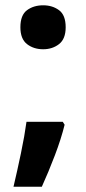

<svg xmlns="http://www.w3.org/2000/svg" viewBox="-20 -576 325 725"><path d="M57 -473Q57 -519 82 -537.5Q107 -556 143 -556Q178 -556 203 -537.5Q228 -519 228 -473Q228 -429 203 -409.5Q178 -390 143 -390Q107 -390 82 -409.5Q57 -429 57 -473ZM224 -105Q211 -52 187 11Q163 74 138 129H31Q45 70 59 3Q73 -64 80 -116H217Z"/></svg>

Font: Noto Sans Bamum
Style: Bold
Weight: 700
Designer: Monotype Design Team
Foundry: Monotype Imaging Inc.
Version: Version 2.002; ttfautohint (v1.8.4.7-5d5b)